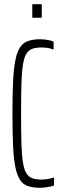

<svg xmlns="http://www.w3.org/2000/svg" viewBox="-20 -882 291 910"><path d="M172 8Q138 8 114 0.5Q90 -7 75.5 -28.5Q61 -50 53 -89Q45 -128 42 -190Q39 -252 39 -344Q39 -435 42 -496.5Q45 -558 53 -597.5Q61 -637 75.5 -658.5Q90 -680 114 -688Q138 -696 172 -696Q182 -696 194 -694.5Q206 -693 217 -690.5Q228 -688 234 -684V-647Q227 -650 217 -652.5Q207 -655 196.5 -656Q186 -657 177 -657Q150 -657 132.5 -650.5Q115 -644 104.5 -626.5Q94 -609 88.5 -574Q83 -539 81.5 -483Q80 -427 80 -344Q80 -261 81.5 -205Q83 -149 88.5 -114Q94 -79 104.5 -61.5Q115 -44 132.5 -37.5Q150 -31 177 -31Q192 -31 208.5 -34Q225 -37 236 -41V-3Q227 1 216 3Q205 5 193.5 6.5Q182 8 172 8ZM133 -798V-862H178V-798Z"/></svg>

Font: Saira UltraCondensed ExtraLight
Style: Regular
Weight: 250
Width: 1
Designer: Hector Gatti with collaboration of the Omnibus-Type team
Foundry: Omnibus-Type
Version: Version 1.101